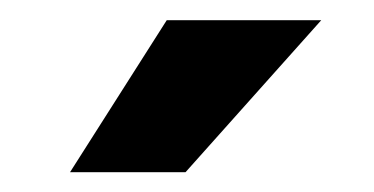

<svg xmlns="http://www.w3.org/2000/svg" viewBox="-20 -770 370 190"><path d="M49.3 -599.6 145 -750H297.9L163.6 -599.6Z"/></svg>

Font: Vazirmatn RD UI
Style: Bold
Weight: 700
Designer: Saber Rastikerdar
Foundry: Saber Rastikerdar
Version: Version 33.003